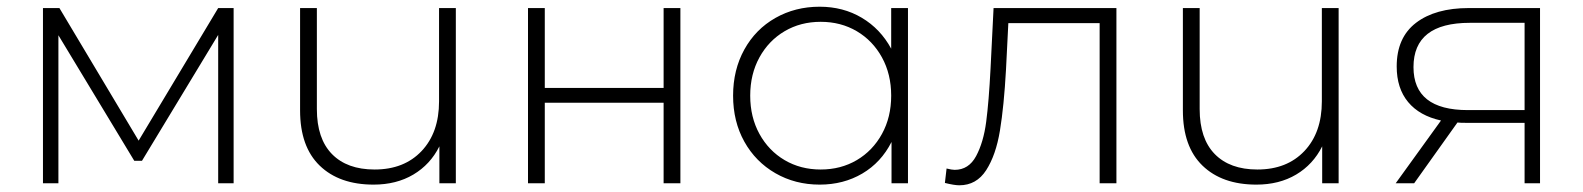

<svg xmlns="http://www.w3.org/2000/svg" viewBox="-20 -546 4716 572"><path d="M676 -522V0H630V-442L403 -67H380L154 -441V0H108V-522H157L393 -127L630 -522Z M1338 -522V0H1289V-110Q1262 -56 1211.5 -26Q1161 4 1093 4Q991 4 932.5 -52.5Q874 -109 874 -217V-522H924V-221Q924 -133 969 -87Q1014 -41 1096 -41Q1184 -41 1236 -96Q1288 -151 1288 -244V-522Z M1553 -522H1603V-284H1957V-522H2007V0H1957V-240H1603V0H1553Z M2685 -522V0H2636V-123Q2605 -62 2549 -29Q2493 4 2422 4Q2349 4 2290 -30Q2231 -64 2197.5 -124Q2164 -184 2164 -261Q2164 -338 2197.5 -398.5Q2231 -459 2290 -492.5Q2349 -526 2422 -526Q2492 -526 2547.5 -493Q2603 -460 2635 -401V-522ZM2635 -261Q2635 -325 2607.5 -375Q2580 -425 2532.5 -453Q2485 -481 2425 -481Q2365 -481 2317.5 -453Q2270 -425 2242.5 -375Q2215 -325 2215 -261Q2215 -197 2242.5 -147Q2270 -97 2317.5 -69Q2365 -41 2425 -41Q2485 -41 2532.5 -69Q2580 -97 2607.5 -147Q2635 -197 2635 -261Z M3306 -522V0H3256V-477H2984L2977 -338Q2971 -230 2959 -157Q2947 -84 2918 -39Q2889 6 2838 6Q2823 6 2795 -1L2800 -44Q2816 -40 2824 -40Q2866 -40 2888 -81Q2910 -122 2918 -183Q2926 -244 2931 -342L2940 -522Z M3968 -522V0H3919V-110Q3892 -56 3841.5 -26Q3791 4 3723 4Q3621 4 3562.5 -52.5Q3504 -109 3504 -217V-522H3554V-221Q3554 -133 3599 -87Q3644 -41 3726 -41Q3814 -41 3866 -96Q3918 -151 3918 -244V-522Z M4568 -522V0H4522V-180H4348Q4330 -180 4322 -181L4193 0H4138L4273 -187Q4209 -201 4175 -242Q4141 -283 4141 -348Q4141 -434 4198.5 -478Q4256 -522 4356 -522ZM4353 -218H4522V-478H4359Q4191 -478 4191 -346Q4191 -218 4353 -218Z"/></svg>

Font: Montserrat Alternates Light
Style: Regular
Weight: 300
Designer: Julieta Ulanovsky
Foundry: Julieta Ulanovsky
Version: Version 7.200